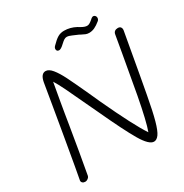

<svg xmlns="http://www.w3.org/2000/svg" viewBox="-191 -1011 1106 1151"><g transform="rotate(-30 362.0 -435.0)"><path d="M722 -682 671 -396 649 -276Q630 -172 614 -114.5Q598 -57 582 -35Q566 -13 547 -13Q513 -13 468 -89.5Q423 -166 345 -335Q269 -498 243.5 -550Q218 -602 202 -627Q188 -550 180 -502.5Q172 -455 167 -426L155 -352Q126 -175 100 -33Q98 -25 89 -18Q80 -11 69 -11Q58 -11 51 -17.5Q44 -24 45 -33Q54 -78 90 -287L101 -351L127 -504Q133 -545 152 -653Q162 -705 194 -705Q216 -705 238.5 -677.5Q261 -650 284.5 -603Q308 -556 353 -458L386 -385Q492 -157 545 -79Q567 -138 598 -302L645 -565L666 -686Q668 -699 676.5 -705.5Q685 -712 698 -712Q712 -712 718 -703.5Q724 -695 722 -682ZM311 -789Q311 -799 320 -808Q347 -836 366.5 -847.5Q386 -859 411 -859Q453 -859 492 -838Q495 -836 507 -829Q519 -822 529 -818.5Q539 -815 547 -815Q556 -815 564.5 -820Q573 -825 584 -834Q597 -847 606 -847Q613 -847 618.5 -841Q624 -835 624 -827Q624 -816 616 -808Q593 -789 574.5 -780.5Q556 -772 537 -772Q524 -772 513.5 -776Q503 -780 488 -788Q476 -795 465 -799Q459 -801 439.5 -810Q420 -819 406 -819Q396 -819 386.5 -812.5Q377 -806 367.5 -797Q358 -788 354 -785Q338 -772 328 -772Q320 -772 315.5 -776.5Q311 -781 311 -789Z"/></g></svg>

Font: Mali Light
Style: Italic
Weight: 300
Italic angle: -10°
Version: Version 1.000; ttfautohint (v1.6)